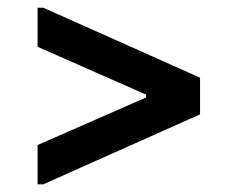

<svg xmlns="http://www.w3.org/2000/svg" viewBox="-20 -545 610 501"><path d="M78.1 -64V-166.5L360.8 -290.5V-298.3L78.1 -422.9V-524.9H92.8L502 -342.3V-246.6L92.8 -64Z"/></svg>

Font: NoticiaText-Bold
Style: Bold
Weight: 700
Designer: JM Sole
Foundry: JM Sole
Version: Version 1.003